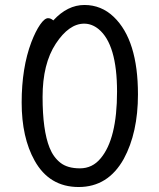

<svg xmlns="http://www.w3.org/2000/svg" viewBox="-20 -733 640 771"><path d="M173 -660Q184 -660 194 -651Q251 -713 319 -713Q387 -713 437 -665Q534 -572 534 -354Q534 -200 477 -95Q414 18 296 18Q178 18 119 -88Q67 -181 67 -321Q67 -461 106 -564Q123 -608 141 -634Q159 -660 173 -660ZM179 -140Q194 -102 222.5 -79.5Q251 -57 301 -57Q351 -57 384 -97Q450 -175 450 -365Q450 -555 376 -616Q349 -638 318 -638Q257 -638 204 -557.5Q151 -477 151 -343.5Q151 -210 179 -140Z"/></svg>

Font: Moon Stars Kai
Style: Bold
Weight: 700
Designer: GuiWonder
Version: Version 1.101